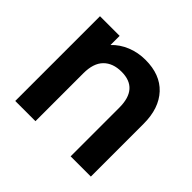

<svg xmlns="http://www.w3.org/2000/svg" viewBox="-130 -679 833 833"><g transform="rotate(45 286.0 -263.0)"><path d="M54.2 -520H174.8V-463.9Q202.1 -493.2 242.7 -509.8Q282.2 -525.9 328.1 -525.9Q418 -525.9 467.8 -472.7Q518.1 -418.5 518.1 -324.2V0H394V-298.8Q394 -416 291 -416Q237.8 -416 208 -385.7Q178.2 -355.5 178.2 -293.9V0H54.2Z"/></g></svg>

Font: D-DIN Exp
Style: DINExp-Bold
Weight: 700
Width: 7
Designer: Charles Nix
Foundry: Datto Inc.
Version: Version 1.00